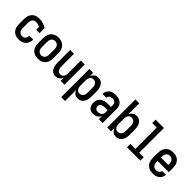

<svg xmlns="http://www.w3.org/2000/svg" viewBox="225 -2040 3550 3550"><g transform="rotate(45 2000.0 -265.0)"><path d="M247 8Q220 8 193.5 3Q167 -2 143.5 -15.5Q120 -29 101.5 -49.5Q83 -70 72 -94.5Q61 -119 56.5 -146Q52 -173 52 -200V-330Q52 -357 56.5 -383.5Q61 -410 72 -434.5Q83 -459 101 -479.5Q119 -500 142.5 -513.5Q166 -527 192.5 -532.5Q219 -538 246 -538Q297 -538 346 -523Q395 -508 440 -483V-349H352V-424Q327 -434 301 -442Q275 -450 248 -450Q227 -450 206.5 -440.5Q186 -431 174 -413Q162 -395 157.5 -373.5Q153 -352 153 -330V-200Q153 -178 157 -156.5Q161 -135 173.5 -117Q186 -99 206 -89.5Q226 -80 247 -80Q267 -80 285.5 -86.5Q304 -93 317 -108Q330 -123 335.5 -141.5Q341 -160 341 -180Q341 -180 341 -180.5Q341 -181 341 -181H442Q442 -180 442 -179.5Q442 -179 442 -179Q442 -154 436 -129Q430 -104 418 -81.5Q406 -59 387.5 -41Q369 -23 346 -12Q323 -1 298 3.5Q273 8 247 8Z M750 8Q723 8 696 3Q669 -2 645 -15Q621 -28 602.5 -48.5Q584 -69 572.5 -94Q561 -119 556.5 -146Q552 -173 552 -200V-330Q552 -357 556.5 -384Q561 -411 572.5 -436Q584 -461 602.5 -481.5Q621 -502 645 -515Q669 -528 696 -534.5Q723 -541 750 -541Q777 -541 804 -534.5Q831 -528 855 -515Q879 -502 897.5 -481.5Q916 -461 927.5 -436Q939 -411 943.5 -384Q948 -357 948 -330V-200Q948 -173 943.5 -146Q939 -119 927.5 -94Q916 -69 897.5 -48.5Q879 -28 855 -15Q831 -2 804 3Q777 8 750 8ZM750 -80Q772 -80 792.5 -89.5Q813 -99 825.5 -117Q838 -135 842.5 -156.5Q847 -178 847 -200V-330Q847 -352 842.5 -374Q838 -396 825 -414Q812 -432 791.5 -441Q771 -450 749 -450Q727 -450 706.5 -440.5Q686 -431 674 -413Q662 -395 657.5 -373.5Q653 -352 653 -330V-200Q653 -178 657.5 -156.5Q662 -135 674.5 -117Q687 -99 707.5 -89.5Q728 -80 750 -80Z M1209 8Q1185 8 1161.5 0.5Q1138 -7 1120.5 -23Q1103 -39 1091 -60.5Q1079 -82 1072 -105Q1065 -128 1062.5 -152Q1060 -176 1060 -200V-530H1161V-200Q1161 -186 1162.5 -172Q1164 -158 1168 -144.5Q1172 -131 1179.5 -118.5Q1187 -106 1197.5 -97Q1208 -88 1222 -84Q1236 -80 1250 -80Q1264 -80 1278 -84Q1292 -88 1302.5 -97Q1313 -106 1320.5 -118.5Q1328 -131 1332 -144.5Q1336 -158 1337.5 -172Q1339 -186 1339 -200V-530H1440V0H1339V-85Q1331 -65 1319 -47Q1307 -29 1289.5 -16.5Q1272 -4 1251 2Q1230 8 1209 8Z M1560 205V-530H1661V-445Q1669 -465 1681.5 -483Q1694 -501 1711 -514Q1728 -527 1749 -532.5Q1770 -538 1792 -538Q1816 -538 1840 -531Q1864 -524 1883 -508Q1902 -492 1914.5 -471Q1927 -450 1934.5 -426.5Q1942 -403 1945 -378.5Q1948 -354 1948 -330V-200Q1948 -176 1945 -151.5Q1942 -127 1934.5 -103.5Q1927 -80 1914.5 -59Q1902 -38 1883 -22Q1864 -6 1840 1Q1816 8 1792 8Q1770 8 1749 2.5Q1728 -3 1711 -16Q1694 -29 1681.5 -47Q1669 -65 1661 -85V205ZM1751 -80Q1773 -80 1793 -89.5Q1813 -99 1825.5 -117Q1838 -135 1842.5 -156.5Q1847 -178 1847 -200V-330Q1847 -352 1842.5 -373.5Q1838 -395 1825.5 -413Q1813 -431 1793 -440.5Q1773 -450 1751 -450Q1737 -450 1723 -446Q1709 -442 1698 -433Q1687 -424 1679.5 -411.5Q1672 -399 1668 -385.5Q1664 -372 1662.5 -358Q1661 -344 1661 -330V-200Q1661 -186 1662.5 -172Q1664 -158 1668 -144.5Q1672 -131 1679.5 -118.5Q1687 -106 1698 -97Q1709 -88 1723 -84Q1737 -80 1751 -80Z M2193 8Q2173 8 2153.5 4.5Q2134 1 2117 -9.5Q2100 -20 2087.5 -35Q2075 -50 2067 -68.5Q2059 -87 2055.5 -106.5Q2052 -126 2052 -145Q2052 -172 2058.5 -198Q2065 -224 2080.5 -245Q2096 -266 2118.5 -280.5Q2141 -295 2165.5 -303.5Q2190 -312 2216.5 -315Q2243 -318 2269 -318H2339V-364Q2339 -382 2333.5 -399Q2328 -416 2314.5 -428Q2301 -440 2283.5 -445Q2266 -450 2249 -450Q2232 -450 2216 -446.5Q2200 -443 2187 -433.5Q2174 -424 2166.5 -409Q2159 -394 2159 -378Q2159 -378 2159 -378Q2159 -378 2159 -378H2058Q2058 -378 2058 -378Q2058 -378 2058 -378Q2058 -401 2065 -424Q2072 -447 2085 -466.5Q2098 -486 2116.5 -500Q2135 -514 2157 -523Q2179 -532 2202 -535Q2225 -538 2249 -538Q2273 -538 2297.5 -534.5Q2322 -531 2344.5 -521Q2367 -511 2386 -495Q2405 -479 2417.5 -458Q2430 -437 2435 -412.5Q2440 -388 2440 -364V0H2339V-81Q2330 -60 2315 -42.5Q2300 -25 2280.5 -13.5Q2261 -2 2238.5 3Q2216 8 2193 8ZM2233 -80Q2254 -80 2274.5 -86Q2295 -92 2310 -105.5Q2325 -119 2332 -139Q2339 -159 2339 -180V-231H2269Q2256 -231 2243 -229.5Q2230 -228 2217.5 -225Q2205 -222 2193 -216.5Q2181 -211 2171.5 -202Q2162 -193 2157.5 -180.5Q2153 -168 2153 -155Q2153 -140 2158.5 -124.5Q2164 -109 2175.5 -98.5Q2187 -88 2202.5 -84Q2218 -80 2233 -80Z M2792 8Q2770 8 2749 2.5Q2728 -3 2711 -16Q2694 -29 2681.5 -47Q2669 -65 2661 -85V0H2560V-735H2661V-445Q2669 -465 2681.5 -483Q2694 -501 2711 -514Q2728 -527 2749 -532.5Q2770 -538 2792 -538Q2816 -538 2840 -531Q2864 -524 2883 -508Q2902 -492 2914.5 -471Q2927 -450 2934.5 -426.5Q2942 -403 2945 -378.5Q2948 -354 2948 -330V-200Q2948 -176 2945 -151.5Q2942 -127 2934.5 -103.5Q2927 -80 2914.5 -59Q2902 -38 2883 -22Q2864 -6 2840 1Q2816 8 2792 8ZM2751 -80Q2773 -80 2793 -89.5Q2813 -99 2825.5 -117Q2838 -135 2842.5 -156.5Q2847 -178 2847 -200V-330Q2847 -352 2842.5 -373.5Q2838 -395 2825.5 -413Q2813 -431 2793 -440.5Q2773 -450 2751 -450Q2737 -450 2723 -446Q2709 -442 2698 -433Q2687 -424 2679.5 -411.5Q2672 -399 2668 -385.5Q2664 -372 2662.5 -358Q2661 -344 2661 -330V-200Q2661 -186 2662.5 -172Q2664 -158 2668 -144.5Q2672 -131 2679.5 -118.5Q2687 -106 2698 -97Q2709 -88 2723 -84Q2737 -80 2751 -80Z M3075 0V-88H3207V-647H3089V-735H3307V-88H3425V0Z M3752 8Q3725 8 3697.5 3Q3670 -2 3646 -15Q3622 -28 3603 -48.5Q3584 -69 3572.5 -93.5Q3561 -118 3556.5 -145.5Q3552 -173 3552 -200V-330Q3552 -357 3556.5 -384Q3561 -411 3572.5 -436Q3584 -461 3602.5 -481.5Q3621 -502 3645 -515Q3669 -528 3696 -533Q3723 -538 3750 -538Q3777 -538 3804 -533Q3831 -528 3855 -515Q3879 -502 3897.5 -481.5Q3916 -461 3927.5 -436Q3939 -411 3943.5 -384Q3948 -357 3948 -330V-221H3653V-200Q3653 -178 3657.5 -156Q3662 -134 3675 -116Q3688 -98 3709 -89Q3730 -80 3752 -80Q3768 -80 3784 -83.5Q3800 -87 3813.5 -96Q3827 -105 3835.5 -119.5Q3844 -134 3845 -150H3946Q3944 -127 3936.5 -104.5Q3929 -82 3916 -63Q3903 -44 3884 -30Q3865 -16 3843.5 -7Q3822 2 3798.5 5Q3775 8 3752 8ZM3653 -309H3847V-330Q3847 -352 3842.5 -373.5Q3838 -395 3825.5 -413Q3813 -431 3792.5 -440.5Q3772 -450 3750 -450Q3728 -450 3707.5 -440.5Q3687 -431 3674.5 -413Q3662 -395 3657.5 -373.5Q3653 -352 3653 -330Z"/></g></svg>

Font: iosevka_custom_sans_ss08 SmBd
Style: Regular
Weight: 600
Designer: Belleve Invis
Foundry: Belleve Invis
Version: Version 10.3.0; ttfautohint (v1.8.3)